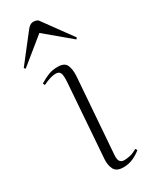

<svg xmlns="http://www.w3.org/2000/svg" viewBox="-215 -798 681 859"><g transform="rotate(-30 125.5 -369.0)"><path d="M122 -445Q124 -474 119 -487.5Q114 -501 95 -501Q70 -501 29 -481L24 -491Q50 -507 71 -515Q92 -523 118 -523Q154 -523 163.5 -501Q173 -479 171 -445L142 -56Q140 -30 147.5 -21Q155 -12 169 -12Q184 -12 200.5 -16Q217 -20 236 -31L242 -22Q222 -6 199.5 4Q177 14 150 14Q115 14 103.5 -7.5Q92 -29 94 -60ZM259 -594 253 -587 124 -695 -9 -587 -15 -594 90 -729Q98 -740 106.5 -746Q115 -752 126 -752Q139 -752 149 -745Z"/></g></svg>

Font: Literata 72pt ExtraLight
Style: Italic
Weight: 200
Italic angle: -2°
Designer: Latin by Veronika Burian and Jose Scaglione. Greek by Irene Vlachou. Cyrillic by Vera Evstafieva
Foundry: TypeTogether
Version: Version 3.002